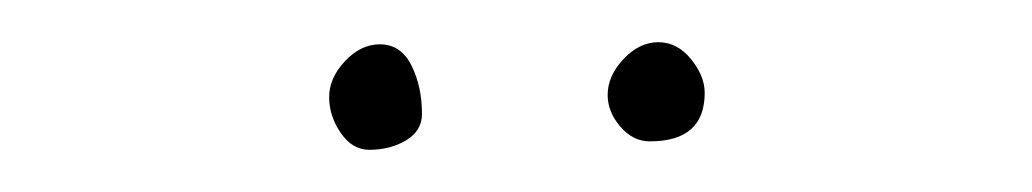

<svg xmlns="http://www.w3.org/2000/svg" viewBox="-20 -599 489 91"><path d="M268 -554Q268 -563 275.5 -571Q283 -579 292 -579Q301 -579 307.5 -571Q314 -563 314 -555Q314 -532 288 -532Q280 -532 274 -539Q268 -546 268 -554ZM136 -553Q136 -562 143.5 -570Q151 -578 160 -578Q170 -578 175 -568Q180 -558 180 -545Q180 -537 172.5 -532.5Q165 -528 155 -528Q147 -528 141.5 -536Q136 -544 136 -553Z"/></svg>

Font: Amatic SC
Style: Regular
Weight: 400
Designer: Multiple Designers
Foundry: Vernon Adams
Version: Version 2.505